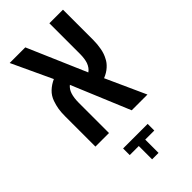

<svg xmlns="http://www.w3.org/2000/svg" viewBox="-275 -691 1010 1010"><g transform="rotate(-45 230.0 -186.0)"><path d="M39.6 0V-223.6Q39.6 -254.9 43.2 -277.3Q46.9 -299.8 55.2 -323.7Q65.4 -353 86.7 -373Q107.9 -393.1 136.2 -405.8L31.7 -629.9H147.9L289.1 -302.2Q308.6 -315.4 318.8 -342.3Q327.1 -367.2 327.1 -402.3V-629.9H428.2V-403.3Q428.2 -374 422.6 -343.3Q417 -312.5 403.8 -289.1Q395 -270 375.2 -252Q355.5 -233.9 326.2 -222.2L426.8 0H309.6L174.3 -324.7Q156.7 -310.5 148.9 -286.6Q140.6 -261.2 140.6 -224.6V0ZM203.1 258.3V159.2H135.7V109.9H318.4V159.2H251V258.3Z"/></g></svg>

Font: Open Sans Condensed SemiBold
Style: Regular
Weight: 600
Width: 3
Designer: Monotype Design Team
Foundry: Monotype Imaging Inc.
Version: Version 3.000; ttfautohint (v1.8.4)